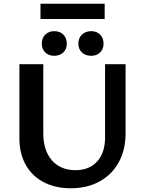

<svg xmlns="http://www.w3.org/2000/svg" viewBox="-20 -1002 773 1029"><path d="M197 -982H541V-900H197ZM204 -768Q204 -798 222.5 -816.5Q241 -835 271 -835Q301 -835 319.5 -816.5Q338 -798 338 -768Q338 -739 319.5 -721Q301 -703 271 -703Q241 -703 222.5 -721Q204 -739 204 -768ZM400 -768Q400 -798 419 -816.5Q438 -835 469 -835Q498 -835 516.5 -816.5Q535 -798 535 -768Q535 -739 516.5 -721Q498 -703 469 -703Q438 -703 419 -721Q400 -739 400 -768ZM84 -260V-658H212V-287Q212 -195 258.5 -142.5Q305 -90 384 -90Q459 -90 501 -137Q543 -184 543 -265V-658H653V-287Q653 -199 616.5 -132.5Q580 -66 513.5 -29.5Q447 7 359 7Q277 7 214.5 -25.5Q152 -58 118 -118.5Q84 -179 84 -260Z"/></svg>

Font: Ysabeau SC
Style: Bold
Weight: 700
Designer: Christian Thalmann (Catharsis Fonts)
Version: Version 0.003